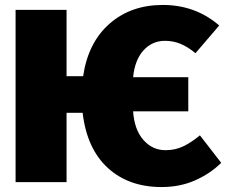

<svg xmlns="http://www.w3.org/2000/svg" viewBox="-20 -736 914 776"><path d="M874 -78Q831 -35 769.5 -7.5Q708 20 633 20Q500 20 415.5 -57.5Q331 -135 314 -280H249V0H43V-696H249V-428H316Q336 -564 422.5 -640Q509 -716 638 -716Q770 -716 866 -633L770 -521Q740 -546 710.5 -558.5Q681 -571 647 -571Q595 -571 560 -532.5Q525 -494 518 -424H741V-286H518Q523 -212 559.5 -170.5Q596 -129 649 -129Q688 -129 720.5 -144.5Q753 -160 788 -189Z"/></svg>

Font: FiraGO Heavy
Style: Regular
Weight: 900
Designer: bBox Type
Foundry: bBox Type GmbH
Version: Version 1.001